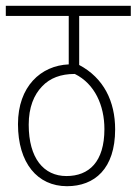

<svg xmlns="http://www.w3.org/2000/svg" viewBox="-20 -642 471 662"><path d="M431 -587V-622H0V-587H217V-420C121 -416 42 -344 42 -214C42 -80 109 0 211 0C306 0 377 -60 377 -196C377 -292 338 -373 253 -418V-587ZM209 -35C131 -35 79 -96 79 -212C79 -272 97 -315 125 -344C152 -373 190 -387 237 -387H238C307 -353 340 -278 340 -197C340 -84 287 -35 209 -35Z"/></svg>

Font: Noto Sans ExtraCondensed ExtraLight
Style: Regular
Weight: 200
Width: 2
Designer: Monotype Design Team
Foundry: Monotype Imaging Inc.
Version: Version 2.013